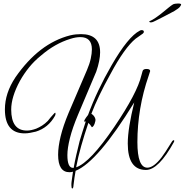

<svg xmlns="http://www.w3.org/2000/svg" viewBox="-20 -938 1055 1097"><path d="M393 139Q388 139 388 121Q388 116 388 111Q388 106 389 100Q391 86 393 71Q395 56 397 43Q387 46 377 46Q312 46 312 -54Q312 -99 326.5 -159Q341 -219 372 -293L477 -538Q492 -573 498.5 -603Q505 -633 505 -656Q505 -726 439 -726Q413 -726 382 -716Q294 -689 216 -622Q177 -591 147 -554Q117 -517 94 -476Q69 -430 56.5 -389Q44 -348 44 -312Q44 -192 134 -192Q157 -192 187 -203Q204 -210 220.5 -220.5Q237 -231 253 -247Q261 -258 269.5 -267.5Q278 -277 287 -287Q297 -299 297 -290V-286Q297 -282 294 -276Q256 -208 185 -186Q168 -182 152 -179Q136 -176 121 -176Q8 -176 8 -313Q8 -406 68 -496Q203 -691 381 -736Q398 -740 413.5 -741.5Q429 -743 443 -743Q552 -743 552 -639Q552 -617 546.5 -589Q541 -561 530 -529L426 -283Q394 -207 379.5 -149Q365 -91 365 -52Q365 21 397 21H401Q407 -14 416 -53Q425 -92 435 -132Q442 -156 451 -184.5Q460 -213 470 -244Q464 -244 462 -243L461 -244Q459 -251 483 -281Q509 -352 542.5 -422.5Q576 -493 617 -564Q712 -729 779 -763Q784 -766 789 -766Q802 -766 802 -756Q802 -751 796 -746L755 -717Q724 -692 687.5 -641Q651 -590 610 -513Q540 -387 502 -288Q520 -277 525 -258Q527 -248 520.5 -231Q514 -214 505 -211Q495 -227 485 -236Q462 -168 444 -104.5Q426 -41 415 18Q495 -9 633 -213Q764 -406 788 -508Q795 -533 795 -533Q799 -544 817 -544Q838 -544 838 -532Q838 -531 830 -507Q797 -412 781 -316.5Q765 -221 765 -126Q765 20 822 20Q858 20 904 -40Q911 -49 926 -71.5Q941 -94 963 -130Q968 -137 972 -137Q978 -137 974 -127Q886 33 814 33Q710 33 710 -118Q710 -162 719.5 -221Q729 -280 747 -353Q539 -14 412 38Q405 76 400 120Q399 139 393 139ZM842 -810Q837 -810 833.5 -812.5Q830 -815 837 -818Q851 -824 870.5 -837.5Q890 -851 909.5 -867Q929 -883 944.5 -895.5Q960 -908 967 -912Q971 -915 980 -916.5Q989 -918 997 -918Q1015 -918 1015 -912Q1014 -907 1007.5 -898.5Q1001 -890 976 -875Q974 -874 955.5 -864Q937 -854 913.5 -842Q890 -830 871 -820.5Q852 -811 849 -811Q847 -810 842 -810Z"/></svg>

Font: Lavishly Yours
Style: Regular
Weight: 400
Designer: Robert E. Leuschke
Foundry: Robert E. Leuschke
Version: Version 1.010; ttfautohint (v1.8.3)